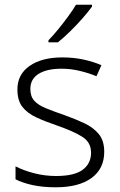

<svg xmlns="http://www.w3.org/2000/svg" viewBox="-20 -786 509 816"><path d="M423 -141Q423 -69 369 -29.5Q315 10 217 10Q161 10 118 0.5Q75 -9 46 -24V-79Q81 -61 126 -49.5Q171 -38 218 -38Q296 -38 331.5 -64.5Q367 -91 367 -137Q367 -181 330 -204.5Q293 -228 221 -253Q171 -270 133.5 -287.5Q96 -305 75 -332Q54 -359 54 -406Q54 -470 106 -506Q158 -542 245 -542Q293 -542 334.5 -533Q376 -524 411 -509L390 -462Q359 -475 320 -484.5Q281 -494 242 -494Q179 -494 144 -472Q109 -450 109 -408Q109 -376 126 -357.5Q143 -339 175 -326Q207 -313 253 -297Q301 -280 339 -262Q377 -244 400 -216Q423 -188 423 -141ZM371 -758Q356 -737 331.5 -709Q307 -681 279 -653.5Q251 -626 226 -606H186V-615Q205 -634 227 -661Q249 -688 269.5 -716Q290 -744 303 -766H371Z"/></svg>

Font: Noto Sans Thai Looped Light
Style: Regular
Weight: 300
Designer: Sasikarn Vongin, Ben Mitchell
Foundry: The Fontpad Ltd
Version: Version 1.001; ttfautohint (v1.8.4.7-5d5b)